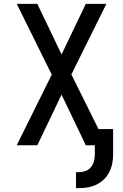

<svg xmlns="http://www.w3.org/2000/svg" viewBox="-20 -755 640 998"><path d="M375 223V140H389Q407 140 424 134Q441 128 452.5 114Q464 100 468.5 82.5Q473 65 473 48V0H426L300 -263L174 0H67L249 -367L67 -735H174L300 -472L426 -735H533L351 -368L492 -84H568V48Q568 71 563.5 94.5Q559 118 548 139.5Q537 161 520 177.5Q503 194 481.5 204.5Q460 215 436.5 219Q413 223 389 223Z"/></svg>

Font: Iosevka Aile Medium
Style: Regular
Weight: 500
Designer: Belleve Invis
Foundry: Belleve Invis
Version: Version 27.3.5; ttfautohint (v1.8.4)